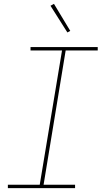

<svg xmlns="http://www.w3.org/2000/svg" viewBox="-20 -980 540 1000"><path d="M21 0V-18H187L303 -717H139V-735H489V-717H322L207 -18H371V0ZM331 -811 243 -950 261 -960 346 -819Z"/></svg>

Font: Iosevka Slab Thin Oblique
Style: Regular
Weight: 100
Italic angle: -9°
Monospace: yes
Designer: Belleve Invis
Foundry: Belleve Invis
Version: Version 11.1.0; ttfautohint (v1.8.3)